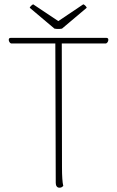

<svg xmlns="http://www.w3.org/2000/svg" viewBox="-20 -864 543 892"><path d="M256 8Q248 8 243.5 2Q239 -4 239 -14L237 -675L267 -677L268 -87Q268 -56 269.5 -34Q271 -12 274 0Q271 3 267 5.5Q263 8 256 8ZM32 -662Q28 -663 25 -667Q22 -671 21 -676Q20 -681 22 -684.5Q24 -688 29 -688H475Q480 -688 482 -684.5Q484 -681 483 -676Q482 -671 479 -667Q476 -663 472 -662Q435 -662 397.5 -662Q360 -662 322.5 -662Q285 -662 248 -662Q212 -662 176 -662Q140 -662 104 -662Q68 -662 32 -662ZM268 -731Q262 -730 256.5 -729.5Q251 -729 245 -729.5Q239 -730 233 -731L118 -828Q120 -833 125 -837.5Q130 -842 134 -844L251 -766L367 -844Q372 -842 376.5 -837.5Q381 -833 383 -828Z"/></svg>

Font: Arima Thin
Style: Regular
Weight: 100
Designer: Joana Correia and Natanael Gama
Foundry: NDISCOVER
Version: Version 1.101;gftools[0.9.23]